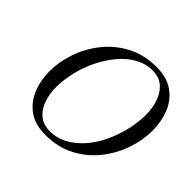

<svg xmlns="http://www.w3.org/2000/svg" viewBox="-166 -838 1027 1027"><g transform="rotate(45 347.0 -325.0)"><path d="M303 14Q225 14 175.5 -21.5Q126 -57 102 -115.5Q78 -174 78 -243Q78 -315 103.5 -389Q129 -463 179 -525.5Q229 -588 301.5 -626Q374 -664 468 -664Q546 -664 596 -628.5Q646 -593 669.5 -534.5Q693 -476 693 -407Q693 -335 667.5 -261Q642 -187 592 -124.5Q542 -62 469.5 -24Q397 14 303 14ZM306 -17Q360 -17 406.5 -42.5Q453 -68 490.5 -111.5Q528 -155 554 -210.5Q580 -266 594 -326.5Q608 -387 608 -445Q608 -492 593.5 -536Q579 -580 547.5 -608Q516 -636 465 -636Q413 -636 367 -610Q321 -584 284 -540Q247 -496 219.5 -440.5Q192 -385 177.5 -324Q163 -263 163 -205Q163 -158 177.5 -115Q192 -72 223.5 -44.5Q255 -17 306 -17Z"/></g></svg>

Font: EB Garamond
Style: Italic
Weight: 400
Italic angle: -17.2°
Designer: Georg Duffner and Octavio Pardo
Foundry: Georg Duffner
Version: Version 1.001